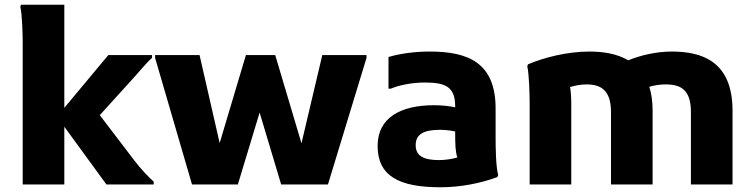

<svg xmlns="http://www.w3.org/2000/svg" viewBox="-20 -780 3190 812"><path d="M550 -99 402 -293 538 -443C566 -473 603 -519 623 -535V-547H438L252 -324V-760H69L66 -752C74 -716 76 -634 76 -594V0H252V-244L430 0H630V-12C611 -28 575 -66 550 -99Z M1343 -547 1255 -174 1144 -547H1020L909 -175L824 -547H636V-535L792 0H986L1078 -304L1169 0H1367L1530 -535V-547Z M2076 -200V-321C2076 -514 1961 -562 1798 -562C1732 -562 1671 -553 1623 -539V-405H1633C1665 -419 1720 -431 1777 -431C1862 -431 1905 -414 1905 -331V-326C1878 -332 1849 -335 1815 -335C1677 -335 1577 -284 1577 -163C1577 -36 1667 12 1843 12C1928 12 2013 -5 2083 -31L2087 -39C2077 -75 2076 -157 2076 -200ZM1836 -103C1773 -103 1738 -120 1738 -166C1738 -212 1771 -231 1842 -231C1863 -231 1886 -228 1905 -224C1905 -165 1906 -140 1914 -114C1891 -107 1862 -103 1836 -103Z M2821 -562C2754 -562 2689 -546 2637 -525C2589 -553 2531 -562 2473 -562C2377 -562 2279 -536 2213 -508L2210 -500C2218 -464 2220 -378 2220 -338V0H2396V-340C2396 -370 2394 -394 2391 -412C2412 -418 2436 -423 2460 -423C2521 -423 2564 -399 2564 -306V0H2740V-312C2740 -351 2735 -385 2726 -413C2746 -419 2771 -423 2795 -423C2861 -423 2902 -399 2902 -306V0H3078V-312C3078 -522 2947 -562 2821 -562Z"/></svg>

Font: Kufam Arabic Latin Roman Bold
Style: Regular
Weight: 700
Designer: Wael Morcos & Artur Schmal
Version: Version 1.200;PS 001.200;hotconv 1.0.88;makeotf.lib2.5.64775